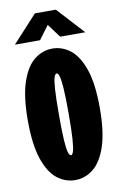

<svg xmlns="http://www.w3.org/2000/svg" viewBox="-100 -963 649 1031"><g transform="rotate(-10 225.0 -448.0)"><path d="M225.5 11Q171.5 11 127 -24Q82.5 -59 55.8 -137.8Q29 -216.5 29 -348Q29 -479 55.8 -557.5Q82.5 -636 127 -671Q171.5 -706 225.5 -706Q279 -706 323.5 -671Q368 -636 394.8 -557.5Q421.5 -479 421.5 -348Q421.5 -216.5 394.8 -137.8Q368 -59 323.5 -24Q279 11 225.5 11ZM225.5 -124.5Q233 -124.5 238.8 -142.2Q244.5 -160 248 -208.2Q251.5 -256.5 251.5 -348Q251.5 -439 248 -487Q244.5 -535 238.8 -552.8Q233 -570.5 225.5 -570.5Q217.5 -570.5 211.5 -552.8Q205.5 -535 202.2 -487Q199 -439 199 -348Q199 -256.5 202.2 -208.2Q205.5 -160 211.5 -142.2Q217.5 -124.5 225.5 -124.5ZM31.5 -761.5 166.5 -908.5H280.5L415.5 -761.5H278.5L223.5 -835.5L168.5 -761.5Z"/></g></svg>

Font: Trispace Condensed ExtraBold
Style: Regular
Weight: 800
Width: 3
Designer: Tyler Finck
Foundry: Etcetera Type Company
Version: Version 1.210; ttfautohint (v1.8.3)